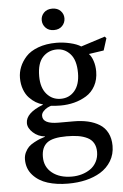

<svg xmlns="http://www.w3.org/2000/svg" viewBox="-61 -726 647 1011"><g transform="rotate(-5 262.5 -220.5)"><path d="M210 -586.9Q193.8 -604 193.8 -627Q193.8 -649.9 210 -666.5Q226.1 -683.1 253.9 -683.1Q281.7 -683.1 297.9 -666.5Q314 -649.9 314 -627Q314 -604 297.9 -586.9Q281.7 -569.8 253.9 -569.8Q226.1 -569.8 210 -586.9ZM42 96.2Q42 75.7 50.5 58.3Q59.1 41 69.6 30.5Q80.1 20 98.6 10Q117.2 0 128.2 -4.2Q139.2 -8.3 157.2 -14.2V-16.1Q121.6 -19.5 95.2 -43.5Q68.8 -67.4 68.8 -94.2Q68.8 -147.5 161.1 -183.1V-185.1Q142.1 -189.9 124.5 -200.4Q106.9 -210.9 90.3 -228.3Q73.7 -245.6 63.5 -272.9Q53.2 -300.3 53.2 -334Q53.2 -363.8 64.5 -391.8Q75.7 -419.9 98.6 -445.3Q121.6 -470.7 163.3 -486.3Q205.1 -502 259.8 -502Q295.4 -502 332 -493.4Q368.7 -484.9 389.2 -471.2L517.1 -512.2L524.9 -502.9L504.9 -439.9L425.8 -428.2Q439 -415 447.5 -389.6Q456.1 -364.3 456.1 -334Q456.1 -290.5 438.2 -257.8Q420.4 -225.1 390.4 -206.8Q360.4 -188.5 325.9 -179.7Q291.5 -170.9 253.9 -170.9Q231.4 -170.9 203.1 -173.8Q193.8 -170.9 183.6 -165.8Q173.3 -160.6 162.6 -149.4Q151.9 -138.2 151.9 -125Q151.9 -82 234.9 -82H314.9Q356.4 -82 390.4 -74.2Q424.3 -66.4 451.2 -49.8Q478 -33.2 492.9 -4.2Q507.8 24.9 507.8 64Q507.8 108.9 486.6 144Q465.3 179.2 429.2 201.2Q360.8 242.2 257.8 242.2Q197.8 242.2 150.1 227.3Q102.5 212.4 72.3 178.7Q42 145 42 96.2ZM137.2 90.8Q137.2 144 176.8 175.5Q216.3 207 280.8 207Q308.1 207 333.3 199.7Q358.4 192.4 378.9 178.2Q399.4 164.1 411.6 140.9Q423.8 117.7 423.8 88.9Q423.8 61.5 412.6 42.2Q401.4 22.9 380.1 12.5Q358.9 2 332.3 -2.4Q305.7 -6.8 271 -6.8Q197.3 -6.8 168 16.1Q137.2 39.6 137.2 90.8ZM154.8 -334Q154.8 -273.4 184.1 -239.7Q213.4 -206.1 257.8 -206.1Q303.2 -206.1 331.5 -239.5Q359.9 -272.9 359.9 -334Q359.9 -401.4 330.6 -434.1Q301.3 -466.8 259.8 -466.8Q214.8 -466.8 184.8 -434.8Q154.8 -402.8 154.8 -334Z"/></g></svg>

Font: Heuristica
Style: Regular
Weight: 400
Version: Version 1.0.2